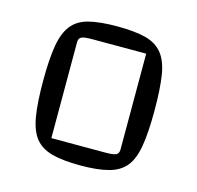

<svg xmlns="http://www.w3.org/2000/svg" viewBox="-82 -595 710 691"><g transform="rotate(15 273.0 -250.0)"><path d="M274 9Q208 9 167.5 -2Q127 -13 105 -40.5Q83 -68 74.5 -119Q66 -170 66 -250Q66 -331 74.5 -381.5Q83 -432 105 -460Q127 -488 167.5 -498.5Q208 -509 274 -509Q339 -509 379.5 -498.5Q420 -488 442.5 -460Q465 -432 473 -381.5Q481 -331 481 -250Q481 -170 472.5 -119Q464 -68 442 -40.5Q420 -13 379 -2Q338 9 274 9ZM148 -59H350Q379 -59 389 -64Q399 -69 399 -84V-441H198Q168 -441 158 -436Q148 -431 148 -416Z"/></g></svg>

Font: Changa ExtraLight Light
Style: Regular
Weight: 300
Version: Version 3.002; ttfautohint (v1.8.2)